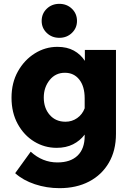

<svg xmlns="http://www.w3.org/2000/svg" viewBox="-20 -770 684 1000"><path d="M584 -73Q584 14 547 77.5Q510 141 444 175.5Q378 210 290 210Q223 210 161.5 189.5Q100 169 59 132L140 20Q201 76 279 76Q347 76 384 40.5Q421 5 421 -62V-69Q397 -37 360.5 -18.5Q324 0 275 0Q212 0 158.5 -32.5Q105 -65 72.5 -124Q40 -183 40 -261Q40 -339 73.5 -398.5Q107 -458 161.5 -492Q216 -526 279 -526Q329 -526 364.5 -506.5Q400 -487 422 -453V-510H584ZM208 -262Q208 -207 239 -171.5Q270 -136 321 -136Q355 -136 382 -155Q409 -174 421 -206V-258Q421 -320 393 -355.5Q365 -391 318 -391Q269 -391 238.5 -353Q208 -315 208 -262ZM289 -573Q250 -573 223.5 -598.5Q197 -624 197 -661Q197 -699 223.5 -724.5Q250 -750 289 -750Q328 -750 354.5 -724.5Q381 -699 381 -661Q381 -624 354.5 -598.5Q328 -573 289 -573Z"/></svg>

Font: Wix Madefor Text ExtraBold
Style: Regular
Weight: 800
Designer: Dalton Maag Ltd
Foundry: Dalton Maag Ltd
Version: Version 3.100